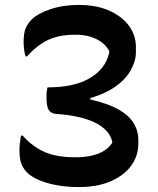

<svg xmlns="http://www.w3.org/2000/svg" viewBox="-20 -740 640 780"><path d="M300 -720Q372 -720 424.5 -696.5Q477 -673 505.5 -633Q534 -593 532 -542V-523Q531 -489 509 -451Q487 -413 439.5 -382Q392 -351 316 -334L347 -365V-308L315 -342Q394 -328 444.5 -304Q495 -280 518.5 -246.5Q542 -213 542 -170V-157Q542 -107 513 -67Q484 -27 429.5 -3.5Q375 20 300 20Q253 20 211.5 12.5Q170 5 138.5 -8.5Q107 -22 90 -39Q73 -57 66 -77Q59 -97 59 -131Q59 -138 59.5 -144.5Q60 -151 60.5 -156.5Q61 -162 62 -167.5Q63 -173 63.5 -178.5Q64 -184 66 -189H72Q101 -157 132.5 -137.5Q164 -118 201 -109.5Q238 -101 285 -101Q324 -101 353.5 -108Q383 -115 403.5 -128Q424 -141 436 -160V-164Q431 -189 411.5 -209.5Q392 -230 361.5 -244Q331 -258 292.5 -266Q254 -274 211 -277Q188 -278 178.5 -292.5Q169 -307 169 -341Q169 -348 169 -354Q169 -360 169.5 -365.5Q170 -371 171 -375.5Q172 -380 173 -385Q224 -385 266 -393.5Q308 -402 340.5 -420Q373 -438 394.5 -464.5Q416 -491 424 -527V-532Q413 -553 394 -567.5Q375 -582 348 -590.5Q321 -599 285 -599Q221 -599 176 -578Q131 -557 90 -511H84Q82 -516 81 -521.5Q80 -527 79 -532.5Q78 -538 77.5 -543.5Q77 -549 76.5 -555Q76 -561 76 -568Q76 -604 83.5 -623.5Q91 -643 109 -661Q133 -685 184.5 -702.5Q236 -720 300 -720Z"/></svg>

Font: Recursive Monospace Casual SemiBold
Style: Regular
Weight: 600
Version: Version 1.047